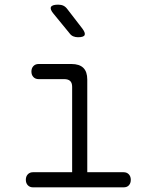

<svg xmlns="http://www.w3.org/2000/svg" viewBox="-20 -805 640 825"><path d="M511 -65Q525 -65 533.5 -56Q542 -47 542 -32.5Q542 -18 534 -9Q526 0 511 0H122Q108 0 99.5 -9Q91 -18 91 -32.5Q91 -47 99.5 -56Q108 -65 122 -65H290V-432Q290 -449 281.5 -457Q273 -465 256 -465H146Q132 -465 123.5 -474Q115 -483 115 -497.5Q115 -512 123.5 -521Q132 -530 146 -530H287Q321 -530 338 -513.5Q355 -497 355 -463V-65ZM278 -663 210 -746Q194 -765 199 -775Q204 -785 230 -785Q243 -785 252.5 -780.5Q262 -776 270 -765L334 -682Q348 -663 343.5 -654Q339 -645 315 -645Q304 -645 294.5 -649Q285 -653 278 -663Z"/></svg>

Font: Maple Mono ExtraLight
Style: Regular
Weight: 275
Monospace: yes
Designer: subframe7536
Version: Version 7.000